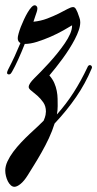

<svg xmlns="http://www.w3.org/2000/svg" viewBox="-44 -426 372 735"><path d="M306.2 -162.1Q282.7 -106 247.3 -54.4Q211.9 -2.9 165 46.9Q156.2 75.2 143.1 103.3Q129.9 131.3 115.2 157.2Q100.6 183.1 86.4 205.8Q72.3 228.5 62 245.1Q47.9 267.6 34.4 278.3Q21 289.1 11.2 289.1Q3.9 289.1 -2.7 283.2Q-9.3 277.3 -13.9 268.1Q-18.6 258.8 -21.2 248Q-23.9 237.3 -23.9 227.1Q-23.9 210 -15.4 191.7Q-6.8 173.3 6.8 155Q20.5 136.7 37.1 119.1Q53.7 101.6 70.1 86.2Q86.4 70.8 100.6 57.9Q114.7 44.9 123 36.1Q128.9 22.5 130.4 13.9Q131.8 5.4 131.8 1Q131.8 -19.5 121.6 -34.2Q111.3 -48.8 98.9 -59.8Q86.4 -70.8 76.2 -78.6Q65.9 -86.4 65.9 -92.8Q65.9 -99.6 71.5 -107.9Q77.1 -116.2 86.9 -126Q97.7 -136.7 112.8 -152.1Q127.9 -167.5 144 -185.3Q160.2 -203.1 175.8 -222.4Q191.4 -241.7 204.1 -260.3Q216.8 -278.8 224.4 -296.1Q231.9 -313.5 231.9 -327.1V-329.1Q219.2 -321.3 197.5 -309.1Q175.8 -296.9 150.1 -285.6Q124.5 -274.4 98.4 -266.1Q72.3 -257.8 50.8 -257.8Q38.1 -225.6 25.4 -197.8Q12.7 -169.9 2.9 -152.8Q-1 -146 -3.4 -143.6Q-5.9 -141.1 -9.8 -141.1Q-13.2 -141.1 -15.1 -142.8Q-17.1 -144.5 -17.1 -147Q-17.1 -149.4 -15.9 -152.6Q-14.6 -155.8 -13.2 -159.2Q0.5 -185.5 12 -210.4Q23.4 -235.4 34.2 -261.2Q23.9 -266.6 23.9 -279.8Q23.9 -285.6 27.1 -297.4Q30.3 -309.1 35.6 -323Q41 -336.9 47.9 -351.6Q54.7 -366.2 61.8 -378.2Q68.8 -390.1 75.9 -397.9Q83 -405.8 88.9 -405.8Q92.8 -405.8 95.9 -402.6Q99.1 -399.4 99.1 -394Q99.1 -388.2 96.7 -380.6Q94.2 -373 91.8 -366.2Q89.4 -359.9 87.9 -354.5Q86.4 -349.1 84 -342.8Q112.3 -345.7 136.7 -355Q161.1 -364.3 180.7 -374Q200.2 -383.8 214.1 -391.4Q228 -398.9 235.8 -398.9Q238.8 -398.9 241.5 -397.2Q244.1 -395.5 246.8 -391.1Q249.5 -386.7 252.7 -378.9Q255.9 -371.1 259.8 -358.9Q263.2 -350.6 263.2 -340.8Q263.2 -327.1 257.6 -310.5Q252 -293.9 242.4 -275.6Q232.9 -257.3 220.9 -238.5Q209 -219.7 195.8 -201.7Q182.6 -183.6 169.4 -167Q156.2 -150.4 145 -137.2Q157.2 -123.5 163.8 -108.4Q170.4 -93.3 173.3 -77.9Q176.3 -62.5 176.5 -47.6Q176.8 -32.7 176.8 -20Q176.8 -4.4 173.8 12.2Q209.5 -27.8 237.8 -72Q266.1 -116.2 291 -168.9Q292.5 -172.9 294.9 -174.8Q297.4 -176.8 299.8 -176.8Q303.2 -176.8 305.7 -174.3Q308.1 -171.9 308.1 -168Q308.1 -166 306.2 -162.1Z"/></svg>

Font: Mervale Script
Style: Regular
Weight: 400
Designer: Astigmatic (AOETI)
Foundry: Astigmatic (AOETI)
Version: Version 1.000